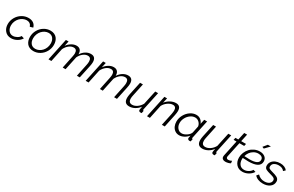

<svg xmlns="http://www.w3.org/2000/svg" viewBox="220 -2322 6017 3924"><g transform="rotate(30 3229.0 -360.0)"><path d="M24.9 -210.9Q24.9 -293.9 66.4 -367.4Q107.9 -440.9 179.9 -485.4Q252 -529.8 335.9 -529.8Q406.7 -529.8 452.6 -496.8Q498.5 -463.9 513.2 -405.8L442.9 -384.8Q430.2 -426.3 399.9 -448.2Q369.6 -470.2 326.2 -470.2Q282.7 -470.2 240.5 -450.2Q198.2 -430.2 166.3 -396.7Q134.3 -363.3 114.7 -316.7Q95.2 -270 95.2 -220.2Q95.2 -146.5 133.5 -98.1Q171.9 -49.8 232.9 -49.8Q280.3 -49.8 328.1 -76.4Q376 -103 394 -139.2L457 -119.1Q424.8 -62.5 360.1 -26.4Q295.4 9.8 225.1 9.8Q133.3 9.8 79.1 -53.2Q24.9 -116.2 24.9 -210.9Z M548.8 -209Q548.8 -294.9 590.6 -369.1Q632.3 -443.4 702.9 -486.6Q773.4 -529.8 854 -529.8Q903.3 -529.8 942.1 -512.7Q981 -495.6 1005.6 -465.3Q1030.3 -435.1 1043 -395.5Q1055.7 -356 1055.7 -310.1Q1055.7 -224.1 1014.4 -150.4Q973.1 -76.7 902.8 -33.4Q832.5 9.8 751 9.8Q701.2 9.8 662.1 -7.3Q623 -24.4 598.6 -54.4Q574.2 -84.5 561.5 -123.8Q548.8 -163.1 548.8 -209ZM985.8 -299.8Q985.8 -375 948 -422.6Q910.2 -470.2 841.8 -470.2Q799.8 -470.2 759.5 -450.7Q719.2 -431.2 688.2 -397.9Q657.2 -364.7 638.2 -317.4Q619.1 -270 619.1 -217.8Q619.1 -142.6 656.5 -96.2Q693.8 -49.8 762.7 -49.8Q805.2 -49.8 845.7 -69.1Q886.2 -88.4 917 -121.1Q947.8 -153.8 966.8 -200.7Q985.8 -247.6 985.8 -299.8Z M1216.8 -521H1279.8L1253.4 -402.8Q1295.9 -461.9 1352.8 -495.8Q1409.7 -529.8 1467.8 -529.8Q1526.4 -529.8 1557.1 -494.1Q1587.9 -458.5 1586.4 -394Q1629.4 -459.5 1687 -494.6Q1744.6 -529.8 1805.7 -529.8Q1921.9 -529.8 1921.9 -401.9Q1921.9 -361.8 1909.7 -305.2L1844.7 0H1776.9L1837.9 -291Q1847.7 -335 1847.7 -372.1Q1847.7 -467.8 1768.6 -467.8Q1713.4 -467.8 1660.9 -426.3Q1608.4 -384.8 1576.7 -317.9L1509.8 0H1441.9L1502.4 -291Q1513.7 -345.7 1513.7 -374Q1513.7 -467.8 1434.6 -467.8Q1379.4 -467.8 1327.1 -427Q1274.9 -386.2 1241.7 -318.8L1174.8 0H1106.4Z M2094.7 -521H2157.7L2131.3 -402.8Q2173.8 -461.9 2230.7 -495.8Q2287.6 -529.8 2345.7 -529.8Q2404.3 -529.8 2435.1 -494.1Q2465.8 -458.5 2464.4 -394Q2507.3 -459.5 2564.9 -494.6Q2622.6 -529.8 2683.6 -529.8Q2799.8 -529.8 2799.8 -401.9Q2799.8 -361.8 2787.6 -305.2L2722.7 0H2654.8L2715.8 -291Q2725.6 -335 2725.6 -372.1Q2725.6 -467.8 2646.5 -467.8Q2591.3 -467.8 2538.8 -426.3Q2486.3 -384.8 2454.6 -317.9L2387.7 0H2319.8L2380.4 -291Q2391.6 -345.7 2391.6 -374Q2391.6 -467.8 2312.5 -467.8Q2257.3 -467.8 2205.1 -427Q2152.8 -386.2 2119.6 -318.8L2052.7 0H1984.4Z M2890.6 -124Q2890.6 -159.7 2901.4 -214.8L2967.3 -521H3034.7L2972.7 -227.1Q2962.4 -182.6 2962.4 -148.9Q2962.4 -49.8 3048.3 -49.8Q3105 -49.8 3161.9 -88.9Q3218.8 -127.9 3254.4 -192.9L3324.7 -521H3392.6L3301.8 -96.2Q3301.3 -92.3 3299.8 -85.4Q3298.3 -78.6 3298.3 -77.1Q3298.3 -60.1 3317.4 -60.1L3304.7 0Q3277.8 2 3276.4 2Q3255.9 1.5 3244.6 -9Q3233.4 -19.5 3233.4 -37.1Q3233.4 -54.7 3247.6 -118.2Q3202.1 -57.6 3139.9 -23.9Q3077.6 9.8 3012.7 9.8Q2890.6 9.8 2890.6 -124Z M3541.5 -521H3604.5L3578.1 -402.8Q3620.6 -460 3685.1 -494.9Q3749.5 -529.8 3814.5 -529.8Q3927.2 -529.8 3927.2 -405.8Q3927.2 -367.2 3914.6 -305.2L3850.6 0H3782.2L3844.2 -291Q3854.5 -349.1 3854.5 -376Q3854.5 -467.8 3776.4 -467.8Q3719.2 -467.8 3658.4 -425Q3597.7 -382.3 3566.4 -318.8L3499.5 0H3431.2Z M4005.9 -208Q4005.9 -289.1 4046.4 -363.8Q4086.9 -438.5 4154.1 -484.1Q4221.2 -529.8 4294.9 -529.8Q4355 -529.8 4396.7 -496.8Q4438.5 -463.9 4457 -412.1L4481 -521H4548.8L4457 -88.9Q4455.1 -81.1 4455.1 -76.2Q4455.1 -60.1 4474.1 -60.1L4460.9 0Q4456.1 0.5 4447 1.7Q4438 2.9 4434.1 2.9Q4412.1 1.5 4400.1 -9.3Q4388.2 -20 4388.2 -37.1Q4388.2 -45.9 4398.9 -101.1Q4358.9 -50.3 4302.5 -20.3Q4246.1 9.8 4190.9 9.8Q4134.8 9.8 4091.8 -20.5Q4048.8 -50.8 4027.3 -99.9Q4005.9 -148.9 4005.9 -208ZM4407.7 -179.2 4440.9 -339.8Q4434.1 -393.6 4393.8 -431.9Q4353.5 -470.2 4300.8 -470.2Q4243.2 -470.2 4190.7 -432.4Q4138.2 -394.5 4107.7 -336.2Q4077.1 -277.8 4077.1 -217.8Q4077.1 -147.5 4116.7 -98.6Q4156.2 -49.8 4218.8 -49.8Q4270 -49.8 4329.6 -88.9Q4389.2 -127.9 4407.7 -179.2Z M4615.7 -124Q4615.7 -159.7 4626.5 -214.8L4692.4 -521H4759.8L4697.8 -227.1Q4687.5 -182.6 4687.5 -148.9Q4687.5 -49.8 4773.4 -49.8Q4830.1 -49.8 4887 -88.9Q4943.8 -127.9 4979.5 -192.9L5049.8 -521H5117.7L5026.9 -96.2Q5026.4 -92.3 5024.9 -85.4Q5023.4 -78.6 5023.4 -77.1Q5023.4 -60.1 5042.5 -60.1L5029.8 0Q5002.9 2 5001.5 2Q4981 1.5 4969.7 -9Q4958.5 -19.5 4958.5 -37.1Q4958.5 -54.7 4972.7 -118.2Q4927.2 -57.6 4865 -23.9Q4802.7 9.8 4737.8 9.8Q4615.7 9.8 4615.7 -124Z M5192.4 -68.8Q5192.4 -81.1 5195.3 -94.2L5274.4 -466.8H5205.6L5217.8 -521H5285.6L5323.7 -696.8H5391.6L5353.5 -521H5467.8L5455.6 -466.8H5342.8L5270.5 -127.9Q5265.6 -104.5 5265.6 -100.1Q5265.6 -79.1 5279.1 -68.1Q5292.5 -57.1 5313.5 -57.1Q5352.1 -57.1 5393.6 -80.1L5399.4 -24.9Q5384.3 -14.2 5350.1 -4.2Q5315.9 5.9 5279.3 5.9Q5240.2 5.9 5216.3 -13.4Q5192.4 -32.7 5192.4 -68.8Z M5933.6 -730 5828.6 -620.1 5786.6 -637.2 5862.3 -730ZM5683.6 -234.9Q5644 -234.9 5552.7 -240.2Q5550.8 -220.7 5550.8 -210.9Q5550.8 -138.2 5587.9 -90.1Q5625 -42 5694.3 -42Q5743.2 -42 5791.3 -68.8Q5839.4 -95.7 5864.7 -139.2L5920.4 -122.1Q5884.3 -63 5818.8 -26.6Q5753.4 9.8 5682.6 9.8Q5589.4 9.8 5535.4 -53Q5481.4 -115.7 5481.4 -210.9Q5481.4 -272 5505.4 -329.8Q5529.3 -387.7 5570.3 -431.9Q5611.3 -476.1 5669.9 -502.9Q5728.5 -529.8 5793.5 -529.8Q5865.7 -529.8 5913.6 -493.2Q5961.4 -456.5 5961.4 -390.1Q5961.4 -234.9 5683.6 -234.9ZM5788.6 -477.1Q5731 -477.1 5683.1 -449.7Q5635.3 -422.4 5606 -381.1Q5576.7 -339.8 5562.5 -289.1Q5642.1 -284.2 5686.5 -284.2Q5899.4 -284.2 5899.4 -391.1Q5899.4 -434.1 5868.2 -455.6Q5836.9 -477.1 5788.6 -477.1Z M5970.2 -67.9 6010.3 -113.8Q6075.7 -43.9 6171.4 -43.9Q6238.8 -43.9 6281 -74Q6323.2 -104 6323.2 -152.8Q6323.2 -163.6 6320.1 -172.4Q6316.9 -181.2 6313 -187.7Q6309.1 -194.3 6299.1 -200.7Q6289.1 -207 6281.5 -211.2Q6273.9 -215.3 6257.3 -220.7Q6240.7 -226.1 6230 -229.2Q6219.2 -232.4 6196.3 -238.8Q6162.6 -248 6144 -254.4Q6125.5 -260.7 6105.5 -270Q6085.4 -279.3 6075.9 -289.8Q6066.4 -300.3 6060.3 -315.9Q6054.2 -331.5 6054.2 -352.1Q6054.2 -405.3 6084 -446Q6113.8 -486.8 6163.8 -508.3Q6213.9 -529.8 6275.4 -529.8Q6332.5 -529.8 6375.5 -510.7Q6418.5 -491.7 6441.4 -459L6399.4 -418.9Q6358.9 -477.1 6269 -477.1Q6206.1 -477.1 6163.6 -449Q6121.1 -420.9 6121.1 -368.2Q6121.1 -336.9 6142.6 -323.2Q6164.1 -309.6 6226.1 -293Q6261.2 -283.2 6284.4 -275.6Q6307.6 -268.1 6329.8 -256.8Q6352.1 -245.6 6364.5 -233.2Q6377 -220.7 6384.5 -203.1Q6392.1 -185.5 6392.1 -163.1Q6392.1 -86.4 6329.3 -38.3Q6266.6 9.8 6165 9.8Q6103 9.8 6052.2 -10.3Q6001.5 -30.3 5970.2 -67.9Z"/></g></svg>

Font: Rawline
Style: Italic
Weight: 400
Italic angle: -12°
Designer: Matt McInerney, Pablo Impallari, Rodrigo Fuenzalida
Foundry: Matt McInerney, Pablo Impallari, Rodrigo Fuenzalida
Version: Version 4.020;PS 004.020;hotconv 1.0.88;makeotf.lib2.5.64775